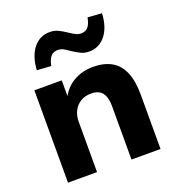

<svg xmlns="http://www.w3.org/2000/svg" viewBox="-135 -860 894 969"><g transform="rotate(-20 312.0 -375.0)"><path d="M65 0V-496H212V-401H207Q231 -452 277.5 -479Q324 -506 382 -506Q442 -506 482 -483Q522 -460 542 -412.5Q562 -365 562 -292V0H406V-286Q406 -320 397.5 -341Q389 -362 372 -372.5Q355 -383 328 -383Q296 -383 272 -369Q248 -355 234.5 -329.5Q221 -304 221 -271V0ZM187 -582 111 -587Q116 -662 150 -704Q184 -746 238 -746Q262 -746 282 -736.5Q302 -727 324 -712Q343 -699 357 -692Q371 -685 385 -685Q411 -685 424 -701.5Q437 -718 443 -750L519 -745Q515 -670 480.5 -627.5Q446 -585 393 -585Q369 -585 349 -594.5Q329 -604 305 -620Q287 -633 273.5 -640Q260 -647 245 -647Q220 -647 206.5 -630.5Q193 -614 187 -582Z"/></g></svg>

Font: Nunito Sans 10pt ExtraBold
Style: Regular
Weight: 800
Designer: Vernon Adams
Foundry: Vernon Adams
Version: Version 3.101;gftools[0.9.27]